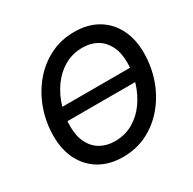

<svg xmlns="http://www.w3.org/2000/svg" viewBox="-164 -904 1085 1082"><g transform="rotate(-30 378.5 -363.5)"><path d="M641.6 -405.8 632.3 -321.3H142.1L151.4 -405.8ZM338.9 10.7Q253.9 10.7 190.4 -25.6Q127 -62 91.8 -128.9Q56.6 -195.8 56.6 -287.1Q56.6 -374 84.7 -454.8Q112.8 -535.6 165 -599.6Q217.3 -663.6 289.8 -700.9Q362.3 -738.3 450.7 -738.3Q536.1 -738.3 599.4 -701.9Q662.6 -665.5 697.5 -598.6Q732.4 -531.7 732.4 -439.9Q732.4 -352.5 704.3 -271.7Q676.3 -190.9 624 -127.2Q571.8 -63.5 499.5 -26.4Q427.2 10.7 338.9 10.7ZM343.3 -89.4Q408.7 -89.4 460.7 -119.1Q512.7 -148.9 549.1 -199.5Q585.4 -250 604.7 -312.3Q624 -374.5 624 -439.5Q624 -503.9 601.3 -548.3Q578.6 -592.8 538.8 -615.5Q499 -638.2 446.3 -638.2Q380.9 -638.2 328.9 -608.2Q276.9 -578.1 240.5 -527.6Q204.1 -477.1 184.8 -414.8Q165.5 -352.5 165.5 -288.1Q165.5 -223.6 188.2 -179.2Q210.9 -134.8 251 -112.1Q291 -89.4 343.3 -89.4Z"/></g></svg>

Font: Inter 24pt Medium
Style: Italic
Weight: 500
Italic angle: -9.3988°
Designer: Rasmus Andersson
Foundry: rsms
Version: Version 4.001;git-66647c0bb